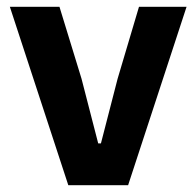

<svg xmlns="http://www.w3.org/2000/svg" viewBox="-20 -545 578 565"><path d="M357 0 529 -525H389L326 -313L277 -123H269L220 -313L155 -525H9L181 0Z"/></svg>

Font: IBM Plex Devanagari
Style: Bold
Weight: 700
Designer: Mike Abbink, Paul van der Laan, Pieter van Rosmalen, Erin McLaughlin
Foundry: Bold Monday
Version: Version 1.0